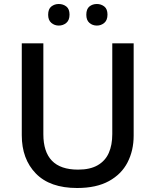

<svg xmlns="http://www.w3.org/2000/svg" viewBox="-20 -931 778 961"><path d="M649 -252Q649 -178 618.5 -118.5Q588 -59 525 -24.5Q462 10 366 10Q230 10 159.5 -62.5Q89 -135 89 -254V-714H197V-259Q197 -171 240 -126.5Q283 -82 371 -82Q431 -82 469 -104Q507 -126 524.5 -165.5Q542 -205 542 -260V-714H649ZM221 -857Q221 -886 237 -898.5Q253 -911 274 -911Q296 -911 312 -898.5Q328 -886 328 -858Q328 -830 312 -816.5Q296 -803 274 -803Q253 -803 237 -816.5Q221 -830 221 -857ZM412 -857Q412 -886 427.5 -898.5Q443 -911 465 -911Q486 -911 502 -898.5Q518 -886 518 -858Q518 -830 502 -816.5Q486 -803 465 -803Q443 -803 427.5 -816.5Q412 -830 412 -857Z"/></svg>

Font: Noto Sans Thai Medium
Style: Regular
Weight: 500
Designer: Monotype Design Team
Foundry: Monotype Imaging Inc.
Version: Version 2.001